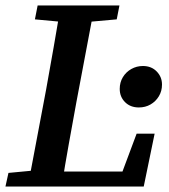

<svg xmlns="http://www.w3.org/2000/svg" viewBox="-29 -684 621 704"><path d="M-9 0 2 -50 129 -62H141L131 0ZM73 0 140 -355Q154 -432 167.5 -509.5Q181 -587 194 -664H318L251 -309Q237 -232 223 -154.5Q209 -77 197 0ZM99 -613 109 -664H409L399 -613L265 -601H228ZM138 0 147 -55H476L401 -4L472 -194H538L498 0ZM480 -290Q449 -290 429.5 -309.5Q410 -329 410 -358Q410 -382 421.5 -401Q433 -420 452.5 -431Q472 -442 495 -442Q526 -442 545.5 -422Q565 -402 565 -374Q565 -350 553.5 -331Q542 -312 523 -301Q504 -290 480 -290Z"/></svg>

Font: Source Serif 4 18pt SemiBold
Style: Italic
Weight: 600
Italic angle: -12°
Designer: Frank Grießhammer
Foundry: Adobe Systems Incorporated
Version: Version 4.004;hotconv 1.0.116;makeotfexe 2.5.65601